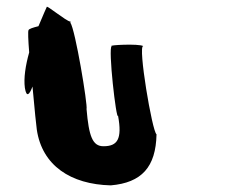

<svg xmlns="http://www.w3.org/2000/svg" viewBox="-20 -859 746 579"><path d="M55 -594C60 -563 69 -574 78 -598C84 -532 90 -472 91 -468C107 -360 193 -303 314 -300C407 -308 450 -355 452 -454C439 -462 395 -723 412 -720C399 -728 304 -723 317 -720C305 -717 331 -492 336 -510C349 -439 334 -418 292 -418C259 -418 248 -448 241 -530C245 -541 207 -771 192 -791C194 -793 193 -794 192 -794C181 -794 120 -845 121 -838C121 -838 110 -814 96 -780C80 -776 67 -772 66 -768C64 -765 65 -738 68 -701C57 -662 51 -623 55 -594Z"/></svg>

Font: Ampere
Style: SCRevIta
Weight: 400
Version: Version 1